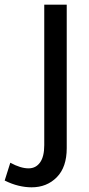

<svg xmlns="http://www.w3.org/2000/svg" viewBox="-24 -788 381 820"><path d="M111 12Q84 12 55 5Q26 -2 -4 -17L20 -93Q64 -69 98 -69Q129 -69 147 -94Q165 -119 165 -168V-768H261V-155Q261 -74 218.5 -31Q176 12 111 12Z"/></svg>

Font: Yaldevi ExtraLight Medium
Style: Regular
Weight: 500
Version: Version 1.100